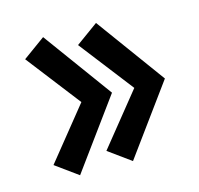

<svg xmlns="http://www.w3.org/2000/svg" viewBox="-80 -588 690 666"><g transform="rotate(-15 265.5 -255.0)"><path d="M199 -251 49 -445 129 -503 310 -255 129 -7 49 -65ZM389 -251 239 -445 319 -503 500 -255 319 -7 239 -65Z"/></g></svg>

Font: Von Semi
Style: Regular
Weight: 600
Version: Version 4.000; ttfautohint (v1.8.4.7-5d5b)